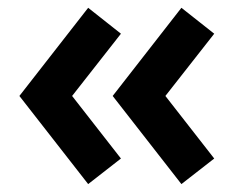

<svg xmlns="http://www.w3.org/2000/svg" viewBox="-20 -501 621 495"><path d="M532.3 -92.3 406.4 -253.6 532.3 -414.1 447.7 -480.9 270.5 -253.6 447.7 -26.4ZM291.8 -92.3 165.9 -253.6 291.8 -414.1 207.3 -480.9 30 -253.6 207.3 -26.4Z"/></svg>

Font: Spartan MB ExtBd
Style: Regular
Weight: 800
Designer: Matt Bailey, Mirko Velimirovic
Foundry: Matt Bailey
Version: Version 1.005